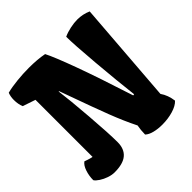

<svg xmlns="http://www.w3.org/2000/svg" viewBox="-198 -920 1094 1094"><g transform="rotate(-45 349.0 -373.5)"><path d="M89.4 -141.6V-601.6L12.7 -627.4Q1.5 -653.8 1.5 -688Q1.5 -715.8 10.3 -737.8Q45.4 -747.1 95 -752.2Q144.5 -757.3 190.9 -757.3Q259.8 -757.3 312.5 -747.1Q336.9 -699.7 385 -568.8Q433.1 -438 501 -225.6L509.3 -226.6Q495.1 -347.2 481.2 -509.5Q467.3 -671.9 467.3 -731.9Q492.7 -743.7 523.9 -750.2Q555.2 -756.8 581.5 -756.8Q624.5 -756.8 664.1 -739.3L616.7 -122.1Q642.1 -85.4 648.4 -36.1Q628.4 -14.2 587.6 -2.2Q546.9 9.8 501 9.8Q465.3 9.8 436.3 2.4Q407.2 -4.9 391.1 -20Q391.6 -56.6 397.5 -86.9Q360.8 -160.2 326.9 -248.3Q293 -336.4 240.7 -482.4L219.2 -542L216.3 -541.5Q226.6 -465.3 238.3 -317.1Q250 -168.9 250 -100.6Q250 -45.9 217.5 -18.1Q185.1 9.8 116.2 9.8Q94.7 9.8 70.3 1.5Q45.9 -6.8 26.1 -19.8Q6.3 -32.7 -1.5 -44.9Q-1.5 -80.1 9.3 -111.8Q20 -143.6 38.6 -156.7Q43 -155.3 57.4 -150.1Q71.8 -145 89.4 -141.6Z"/></g></svg>

Font: Kavoon
Style: Regular
Weight: 400
Designer: Viktoriya Grabowska
Foundry: Viktoriya Grabowska
Version: Version 1.004; ttfautohint (v1.4.1)